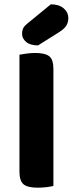

<svg xmlns="http://www.w3.org/2000/svg" viewBox="-20 -861 337 888"><path d="M154 7Q107 7 88.5 -9Q70 -25 70 -67V-608Q81 -610 101.5 -613Q122 -616 143 -616Q188 -616 207.5 -601Q227 -586 227 -542V-1Q216 2 196 4.5Q176 7 154 7ZM215 -841Q253 -841 274.5 -822.5Q296 -804 296 -777Q296 -758 287 -743Q278 -728 253 -712L156 -651Q120 -651 101 -667Q82 -683 82 -705Q82 -717 86 -727.5Q90 -738 104 -750Z"/></svg>

Font: Baloo 2
Style: Bold
Weight: 700
Designer: Sarang Kulkarni and Ek Type
Foundry: Ek Type
Version: Version 1.640;hotconv 1.0.111;makeotfexe 2.5.65597; ttfautoh